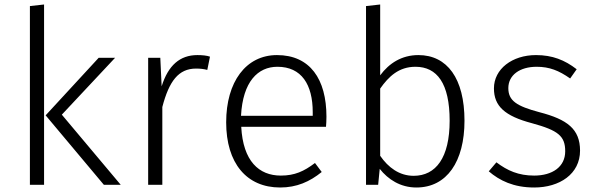

<svg xmlns="http://www.w3.org/2000/svg" viewBox="-20 -822 2650 854"><path d="M176 -802 113 -795V0H176ZM492 -565H419L183 -309L442 0H517L255 -312Z M858 -577C780 -577 728 -531 699 -438L693 -565H639V0H702V-346C732 -461 774 -517 852 -517C872 -517 887 -515 902 -511L914 -570C900 -575 880 -577 858 -577Z M1432 -303C1432 -470 1359 -577 1212 -577C1074 -577 986 -458 986 -278C986 -96 1077 12 1226 12C1300 12 1358 -14 1411 -57L1381 -97C1332 -60 1291 -41 1229 -41C1132 -41 1061 -105 1053 -258H1430C1431 -269 1432 -286 1432 -303ZM1371 -307H1052C1060 -459 1127 -525 1214 -525C1321 -525 1371 -446 1371 -323Z M1841 -577C1767 -577 1711 -541 1671 -487V-802L1608 -795V0H1662L1669 -71C1706 -24 1761 12 1832 12C1968 12 2046 -104 2046 -285C2046 -473 1969 -577 1841 -577ZM1820 -40C1756 -40 1707 -77 1671 -129V-428C1709 -482 1754 -525 1828 -525C1924 -525 1980 -451 1980 -285C1980 -121 1919 -40 1820 -40Z M2364 -577C2258 -577 2177 -515 2177 -429C2177 -350 2225 -306 2346 -274C2463 -242 2494 -217 2494 -149C2494 -80 2437 -41 2356 -41C2286 -41 2237 -63 2188 -100L2154 -60C2202 -19 2264 12 2356 12C2469 12 2560 -48 2560 -152C2560 -248 2503 -291 2379 -323C2278 -350 2241 -374 2241 -430C2241 -488 2292 -525 2367 -525C2424 -525 2466 -508 2516 -473L2545 -514C2492 -555 2437 -577 2364 -577Z"/></svg>

Font: Glow Sans SC Normal
Style: Regular
Weight: 400
Designer: Ryoko NISHIZUKA (kana, bopomofo & ideographs); Paul D. Hunt (Latin, Greek & Cyrillic); Sandoll Communications, Soo-young
Version: Version 0.93